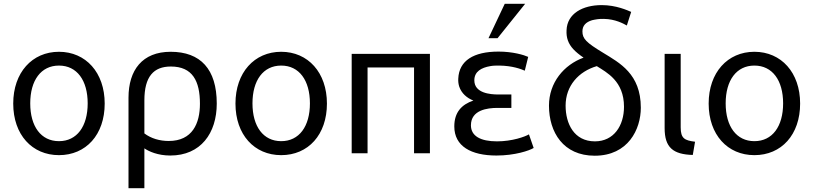

<svg xmlns="http://www.w3.org/2000/svg" viewBox="-20 -807 4305 1016"><path d="M534 -259C534 -94 435 14 292 14C150 14 50 -94 50 -259C50 -423 150 -533 292 -533C434 -533 534 -423 534 -259ZM444 -260C444 -382 387 -460 292 -460C197 -460 140 -382 140 -260C140 -138 197 -60 292 -60C387 -60 444 -138 444 -260Z M881 16C815 16 767 -6 744 -22V189H660V-290C660 -436 733 -533 883 -533C1041 -533 1127 -441 1127 -259C1127 -102 1042 16 881 16ZM744 -276V-101C780 -74 825 -61 873 -61C998 -61 1038 -154 1038 -258C1038 -378 999 -455 884 -455C793 -455 744 -402 744 -276Z M1710 -259C1710 -94 1611 14 1468 14C1326 14 1226 -94 1226 -259C1226 -423 1326 -533 1468 -533C1610 -533 1710 -423 1710 -259ZM1620 -260C1620 -382 1563 -460 1468 -460C1373 -460 1316 -382 1316 -260C1316 -138 1373 -60 1468 -60C1563 -60 1620 -138 1620 -260Z M2255 -522V4H2171V-450H1925V4H1841V-522Z M2610 -59C2691 -59 2759 -84 2779 -96L2804 -24C2781 -10 2705 16 2607 16C2473 16 2384 -33 2384 -138C2384 -213 2423 -254 2485 -275C2451 -288 2422 -313 2410 -349C2406 -362 2404 -376 2405 -391C2409 -486 2486 -534 2618 -534C2694 -534 2753 -516 2775 -506L2757 -433C2736 -442 2692 -459 2622 -460C2606 -460 2589 -460 2574 -457C2528 -449 2490 -429 2490 -382C2490 -314 2574 -307 2617 -307H2686V-236H2612C2559 -236 2472 -225 2472 -144C2472 -87 2523 -59 2610 -59ZM2613 -605H2565L2651 -787H2759Z M3138 -457C3042 -429 2973 -353 2973 -248C2973 -152 3018 -59 3128 -59C3228 -59 3282 -142 3282 -242C3282 -378 3190 -424 3138 -457ZM3068 -502C3024 -532 2997 -559 2985 -593C2979 -610 2977 -627 2978 -647C2981 -735 3063 -780 3164 -780C3241 -780 3301 -752 3320 -744L3297 -672C3279 -682 3236 -706 3176 -707C3152 -708 3130 -704 3113 -700C3080 -690 3062 -671 3062 -641C3062 -602 3082 -582 3171 -528C3259 -474 3371 -416 3371 -237C3371 -123 3304 17 3127 17C2961 17 2885 -107 2885 -248C2885 -370 2964 -464 3068 -502Z M3658 -57 3646 13C3542 10 3497 -26 3497 -129V-522H3582V-133C3582 -74 3603 -64 3658 -57Z M4214 -259C4214 -94 4115 14 3972 14C3830 14 3730 -94 3730 -259C3730 -423 3830 -533 3972 -533C4114 -533 4214 -423 4214 -259ZM4124 -260C4124 -382 4067 -460 3972 -460C3877 -460 3820 -382 3820 -260C3820 -138 3877 -60 3972 -60C4067 -60 4124 -138 4124 -260Z"/></svg>

Font: Repo Regular
Style: Regular
Weight: 400
Designer: Stefan Peev
Foundry: Context Ltd
Version: Version 1.502